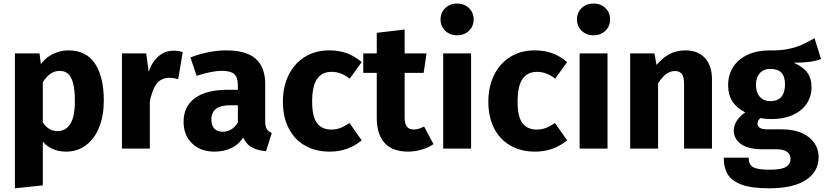

<svg xmlns="http://www.w3.org/2000/svg" viewBox="-20 -829 4600 1071"><path d="M361 -548Q460.8 -548 509.9 -474.2Q559 -400.4 559 -267Q559 -184.8 533.7 -120.5Q508.4 -56.2 460.5 -19.7Q412.6 16.8 348.4 16.8Q304 16.8 268.6 -0.3Q233.2 -17.4 208.2 -52.6L208 -163.6Q226.2 -129.8 248.8 -113.8Q271.4 -97.8 300.6 -97.8Q347.2 -97.8 372.4 -138Q397.6 -178.2 397.6 -265.2Q397.6 -329 387.4 -366.2Q377.2 -403.4 358.7 -418.5Q340.2 -433.6 311.6 -433.6Q280 -433.6 254.1 -412.1Q228.2 -390.6 209 -352.4L196.2 -455Q227.6 -503 270.8 -525.5Q314 -548 361 -548ZM200.4 -531.2 210 -455.2 218.8 -386.8V205L63.2 221.4V-531.2Z M946.2 -546.2Q973 -546.2 999.4 -538.4L974 -387.8Q948.2 -395 926.2 -395Q876.2 -395 850.9 -358.1Q825.6 -321.2 811.4 -243.8L804.8 -413Q820.6 -474.4 858.8 -510.3Q897 -546.2 946.2 -546.2ZM795.6 -531.2 811 -415.4 815.8 -281.4V0H660.2V-531.2Z M1241.4 -548Q1354.2 -548 1406.8 -500.7Q1459.4 -453.4 1459.4 -359.8V-153Q1459.4 -123.4 1468 -109.1Q1476.6 -94.8 1496.2 -87.4L1463.8 14.4Q1410.6 10 1378.7 -10.7Q1346.8 -31.4 1330 -77L1306.8 -132V-351.6Q1306.8 -398 1286.4 -416Q1266 -434 1216.6 -434Q1190.6 -434 1153.7 -426.7Q1116.8 -419.4 1077 -406L1042 -508.4Q1091 -527.6 1143.3 -537.8Q1195.6 -548 1241.4 -548ZM1328.4 -328.2V-242H1266.6Q1212.2 -242 1185.6 -222.2Q1159 -202.4 1159 -162.2Q1159 -129.6 1175.4 -111.9Q1191.8 -94.2 1221.8 -94.2Q1253 -94.2 1276.5 -111.5Q1300 -128.8 1314.6 -161.2L1345.8 -77.8Q1319.2 -28 1275.5 -5.6Q1231.8 16.8 1176.8 16.8Q1098.2 16.8 1051.1 -29.3Q1004 -75.4 1004 -148.8Q1004 -235.8 1067.8 -282Q1131.6 -328.2 1251.6 -328.2Z M1816.8 -548Q1871.6 -548 1915.4 -531.8Q1959.2 -515.6 1997.6 -482.6L1930.8 -390.4Q1905.2 -409.8 1880.8 -419Q1856.4 -428.2 1829.2 -428.2Q1776 -428.2 1748.6 -388.6Q1721.2 -349 1721.2 -262.2Q1721.2 -177.2 1748.7 -141.7Q1776.2 -106.2 1828 -106.2Q1854.2 -106.2 1876.6 -114.5Q1899 -122.8 1929.8 -142.6L1997.6 -46Q1920.2 16.8 1819.8 16.8Q1739.2 16.8 1680.2 -17.5Q1621.2 -51.8 1589.6 -114.9Q1558 -178 1558 -261.4Q1558 -345.4 1589.9 -410.2Q1621.8 -475 1680.2 -511.5Q1738.6 -548 1816.8 -548Z M2237.2 -176.2Q2237.2 -138.8 2249.6 -122.7Q2262 -106.6 2287.6 -106.6Q2315 -106.6 2345.6 -123.4L2398 -25.2Q2369 -4.8 2330.7 6Q2292.4 16.8 2254.8 16.8Q2168.6 16.2 2125.1 -31.9Q2081.6 -80 2081.6 -173.4V-646L2237.2 -664.2ZM2359.2 -531.2 2343.2 -422.4H2006.4V-531.2Z M2607.8 -531.2V0H2452.2V-531.2ZM2529.6 -809.4Q2570 -809.4 2596.1 -783.9Q2622.2 -758.4 2622.2 -720.6Q2622.2 -682.8 2596.1 -657.5Q2570 -632.2 2529.6 -632.2Q2489.6 -632.2 2463.5 -657.5Q2437.4 -682.8 2437.4 -720.6Q2437.4 -758.4 2463.5 -783.9Q2489.6 -809.4 2529.6 -809.4Z M2962.8 -548Q3017.6 -548 3061.4 -531.8Q3105.2 -515.6 3143.6 -482.6L3076.8 -390.4Q3051.2 -409.8 3026.8 -419Q3002.4 -428.2 2975.2 -428.2Q2922 -428.2 2894.6 -388.6Q2867.2 -349 2867.2 -262.2Q2867.2 -177.2 2894.7 -141.7Q2922.2 -106.2 2974 -106.2Q3000.2 -106.2 3022.6 -114.5Q3045 -122.8 3075.8 -142.6L3143.6 -46Q3066.2 16.8 2965.8 16.8Q2885.2 16.8 2826.2 -17.5Q2767.2 -51.8 2735.6 -114.9Q2704 -178 2704 -261.4Q2704 -345.4 2735.9 -410.2Q2767.8 -475 2826.2 -511.5Q2884.6 -548 2962.8 -548Z M3368.8 -531.2V0H3213.2V-531.2ZM3290.6 -809.4Q3331 -809.4 3357.1 -783.9Q3383.2 -758.4 3383.2 -720.6Q3383.2 -682.8 3357.1 -657.5Q3331 -632.2 3290.6 -632.2Q3250.6 -632.2 3224.5 -657.5Q3198.4 -682.8 3198.4 -720.6Q3198.4 -758.4 3224.5 -783.9Q3250.6 -809.4 3290.6 -809.4Z M3803.8 -548Q3872.8 -548 3912.1 -505.6Q3951.4 -463.2 3951.4 -387.6V0H3795.8V-360.8Q3795.8 -401.2 3782.9 -417Q3770 -432.8 3744.6 -432.8Q3718.2 -432.8 3695.2 -415.4Q3672.2 -398 3650.8 -363.8L3630 -451.2Q3665.8 -499.6 3708.2 -523.8Q3750.6 -548 3803.8 -548ZM3630.6 -531.2 3650.8 -420.2V0H3495.2V-531.2Z M4560 -500Q4532.4 -488.8 4495.5 -484Q4458.6 -479.2 4407.2 -479.2Q4458.4 -457 4482.6 -424.9Q4506.8 -392.8 4506.8 -342Q4506.8 -291.2 4479.8 -250.7Q4452.8 -210.2 4402.5 -187.5Q4352.2 -164.8 4284.2 -164.8Q4246.4 -164.8 4223.2 -170.6Q4214.8 -165.6 4210.2 -157.2Q4205.6 -148.8 4205.6 -139.6Q4205.6 -125 4217.8 -116.2Q4230 -107.4 4264.4 -107.4H4344.2Q4405 -107.4 4450.8 -87.8Q4496.6 -68.2 4521.5 -33.1Q4546.4 2 4546.4 46.4Q4546.4 128.8 4475.3 175.1Q4404.2 221.4 4270 221.4Q4173 221.4 4117.5 201.2Q4062 181 4039.5 143.6Q4017 106.2 4017 50.6H4156.4Q4156.4 76 4166 90Q4175.6 104 4200.6 110.8Q4225.6 117.6 4273.6 117.6Q4339.2 117.6 4364.5 101.9Q4389.8 86.2 4389.8 57.2Q4389.8 32.2 4370.5 18Q4351.2 3.8 4313.2 3.8H4235.6Q4153.6 3.8 4113.4 -25.3Q4073.2 -54.4 4073.2 -100.4Q4073.2 -129.4 4090.6 -156.4Q4108 -183.4 4137.2 -201.8Q4086.4 -228.8 4064 -265.2Q4041.6 -301.6 4041.6 -353.8Q4041.6 -412.8 4070.8 -456.9Q4100 -501 4152.5 -524.5Q4205 -548 4273.4 -548Q4329 -546.4 4372.8 -554.9Q4416.6 -563.4 4450.3 -578.3Q4484 -593.2 4522.4 -615.4Q4522.4 -615.4 4522.9 -615.7Q4523.4 -616 4523.4 -616ZM4277 -444.8Q4240 -444.8 4218.4 -421Q4196.8 -397.2 4196.8 -356.2Q4196.8 -313 4218.6 -288.9Q4240.4 -264.8 4277.8 -264.8Q4317.4 -264.8 4338.1 -288.5Q4358.8 -312.2 4358.8 -358.4Q4358.8 -402.6 4338.4 -423.7Q4318 -444.8 4277 -444.8Z"/></svg>

Font: Firava
Style: Regular
Weight: 400
Designer: Carrois Corporate & Edenspiekermann AG
Foundry: Greg Finn Gibson
Version: Version 5.000